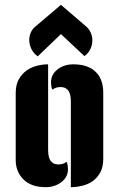

<svg xmlns="http://www.w3.org/2000/svg" viewBox="-20 -774 492 794"><path d="M338 -663Q350 -652 356 -637Q362 -622 362 -607Q362 -589 354 -571.5Q346 -554 329 -542L232 -633L136 -541Q119 -553 110 -571Q101 -589 101 -608Q101 -624 107 -638.5Q113 -653 125 -663L232 -754ZM179 -156Q179 -144 180.5 -133Q182 -122 186.5 -113.5Q191 -105 199.5 -99.5Q208 -94 223 -94Q231 -94 239.5 -96.5Q248 -99 255 -105Q259 -97 260 -89.5Q261 -82 261 -74Q261 -42 234 -21Q207 0 169 0Q109 0 77 -32Q45 -64 45 -112V-390Q45 -423 57.5 -445.5Q70 -468 89.5 -482Q109 -496 132.5 -502Q156 -508 179 -508ZM407 -118Q407 -83 394.5 -60.5Q382 -38 362.5 -24.5Q343 -11 319 -5.5Q295 0 273 0V-352Q273 -364 271.5 -375Q270 -386 265.5 -394.5Q261 -403 252.5 -408.5Q244 -414 229 -414Q221 -414 212.5 -411.5Q204 -409 197 -403Q193 -411 192 -418.5Q191 -426 191 -434Q191 -466 218 -487Q245 -508 283 -508Q343 -508 375 -477.5Q407 -447 407 -390Z"/></svg>

Font: Kenia
Style: Regular
Weight: 400
Designer: Julia Petretta
Foundry: Julia Petretta
Version: Version 1.001